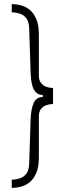

<svg xmlns="http://www.w3.org/2000/svg" viewBox="-20 -755 329 934"><path d="M37 -735Q57 -735 80 -729.5Q103 -724 123 -708.5Q143 -693 156 -663.5Q169 -634 169 -587V-387Q169 -365 179.5 -351.5Q190 -338 206 -332.5Q222 -327 238 -327V-249Q222 -249 206 -243.5Q190 -238 179.5 -225Q169 -212 169 -189V11Q169 58 156 87.5Q143 117 123 132.5Q103 148 80 153.5Q57 159 37 159V119Q56 119 75.5 113Q95 107 108 90Q121 73 122 41L129 -175Q131 -226 144 -254.5Q157 -283 188 -283V-293Q167 -293 154.5 -306Q142 -319 136 -343Q130 -367 129 -401L122 -617Q121 -649 108 -666Q95 -683 75.5 -689Q56 -695 37 -695Z"/></svg>

Font: Archivo ExtraCondensed Thin
Style: Regular
Weight: 250
Width: 2
Designer: Hector Gatti
Foundry: Omnibus-Type
Version: Version 2.001